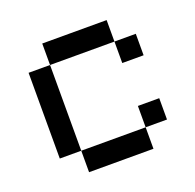

<svg xmlns="http://www.w3.org/2000/svg" viewBox="-93 -577 685 673"><g transform="rotate(-20 250.0 -240.0)"><path d="M449.7 -80.1H370.1V-159.7H449.7ZM129.9 -80.1H49.8V-399.9H129.9ZM370.1 0H129.9V-80.1H370.1ZM370.1 -399.9H129.9V-480H370.1ZM449.7 -319.8H370.1V-399.9H449.7Z"/></g></svg>

Font: W95FA
Style: Regular
Weight: 400
Designer: FontsArena.com
Foundry: Alina Sava
Version: Version 1.002;Fontself Maker 3.4.0